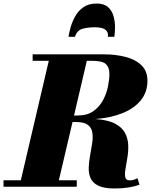

<svg xmlns="http://www.w3.org/2000/svg" viewBox="-55 -1058 894 1088"><path d="M556.5 -849.5Q564 -903.5 483 -903.5Q443 -903.5 412.2 -894.8Q381.5 -886 369.5 -849.5H333Q336.5 -872.5 345.5 -904.2Q354.5 -936 371.8 -966.8Q389 -997.5 418.5 -1017.8Q448 -1038 493 -1038Q534.5 -1038 557 -1017.8Q579.5 -997.5 588.2 -966.8Q597 -936 596.8 -904.2Q596.5 -872.5 593 -849.5ZM-35 -36.5H63L221.5 -713.5H130V-750H535Q600.5 -750 656.5 -735.5Q712.5 -721 746.5 -688.2Q780.5 -655.5 780.5 -600Q780.5 -536 743 -489.8Q705.5 -443.5 639 -416.8Q572.5 -390 485 -383.5Q557 -378.5 596.8 -357.5Q636.5 -336.5 653.2 -305Q670 -273.5 671.5 -237.2Q673 -201 667 -165.5Q661 -130 656 -100.8Q651 -71.5 654.8 -53.8Q658.5 -36 680 -36Q696 -36 705 -39.8Q714 -43.5 724 -48L735.5 -11.5Q678 10 594.5 10Q534 10 502 -5.8Q470 -21.5 458.2 -48.5Q446.5 -75.5 447.8 -109Q449 -142.5 455.8 -178.2Q462.5 -214 467.5 -247.5Q472.5 -281 468 -308Q463.5 -335 442.2 -350.8Q421 -366.5 375 -366.5H356L278.5 -36.5H380V0H-35ZM465 -713.5H437L364.5 -403.5H385Q440 -403.5 475 -428.8Q510 -454 529.8 -492Q549.5 -530 557.2 -570Q565 -610 565 -639.5Q565 -676.5 545 -695Q525 -713.5 465 -713.5Z"/></svg>

Font: Bodoni* 06pt Fatface
Style: Italic
Weight: 900
Italic angle: -13°
Version: Version 2.3